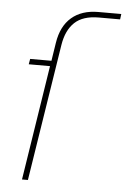

<svg xmlns="http://www.w3.org/2000/svg" viewBox="-53 -770 532 809"><g transform="rotate(5 213.5 -365.5)"><path d="M71 0 147 -486H57L61 -509H151L163 -586Q174 -657 217 -694Q260 -731 330 -731H427L424 -708H334Q267 -708 232 -675Q197 -642 187 -579L96 0Z"/></g></svg>

Font: MuseoModerno Thin
Style: Italic
Weight: 100
Italic angle: -9°
Designer: Pablo Cosgaya, Héctor Gatti, Marcela Romero, and the Authors of The MuseoModerno Project.
Foundry: Omnibus-Type Team
Version: Version 1.003